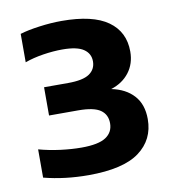

<svg xmlns="http://www.w3.org/2000/svg" viewBox="-64 -872 575 629"><g transform="rotate(-10 223.0 -557.5)"><path d="M181.5 -301.5Q102.5 -301.5 33 -319.5V-413.5Q67.5 -404 105 -399.2Q142.5 -394.5 174.5 -394.5Q231 -394.5 255.5 -410.8Q280 -427 280 -457Q280 -486 258.2 -501.2Q236.5 -516.5 184 -516.5H87.5V-610.5H167.5Q217 -610.5 238.5 -625.2Q260 -640 260 -666.5Q260 -692.5 238.2 -707.2Q216.5 -722 167.5 -722Q138 -722 104 -716.8Q70 -711.5 42.5 -701.5V-796Q68.5 -804 107.2 -809.2Q146 -814.5 181.5 -814.5Q285 -814.5 335.5 -778.5Q386 -742.5 386 -677Q386 -636.5 363.8 -607.5Q341.5 -578.5 303 -566.5Q350.5 -557 377.2 -527.5Q404 -498 404 -449Q404 -380.5 350.5 -341Q297 -301.5 181.5 -301.5Z"/></g></svg>

Font: Encode Sans SmExp
Style: Bold
Weight: 700
Width: 6
Designer: Multiple Designers
Foundry: Impallari Type
Version: Version 3.002; ttfautohint (v1.8.3) -l 8 -r 50 -G 200 -x 14 